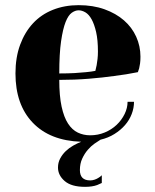

<svg xmlns="http://www.w3.org/2000/svg" viewBox="-20 -535 600 745"><path d="M205 115Q205 96 213.5 80Q222 64 235 51.5Q248 39 264 30Q280 21 295 15Q174 11 107 -59Q40 -129 40 -250Q40 -312 58 -361Q76 -410 108 -444.5Q140 -479 185.5 -497Q231 -515 285 -515Q341 -515 385.5 -499Q430 -483 461 -456Q492 -429 508.5 -392.5Q525 -356 525 -315Q525 -300 523.5 -289Q522 -278 520 -270Q517 -261 515 -255Q471 -246 422 -240Q380 -234 325 -229.5Q270 -225 210 -225Q210 -163 219 -121.5Q228 -80 244 -55.5Q260 -31 282 -20.5Q304 -10 330 -10Q360 -10 386.5 -21Q413 -32 432.5 -50.5Q452 -69 463.5 -92.5Q475 -116 475 -140H500Q500 -116 491 -92.5Q482 -69 465 -49.5Q448 -30 424 -15Q400 0 370 7Q360 13 346.5 22.5Q333 32 320.5 46.5Q308 61 299 80.5Q290 100 290 125Q290 165 330 165Q339 165 347.5 162Q356 159 362 155Q369 151 375 145V175Q367 179 357 183Q338 190 310 190Q257 190 231 167.5Q205 145 205 115ZM210 -250Q244 -250 270 -251.5Q296 -253 314 -255Q335 -257 350 -260Q352 -270 355 -282Q357 -293 358.5 -306.5Q360 -320 360 -335Q360 -380 353 -410.5Q346 -441 335.5 -460Q325 -479 311.5 -487Q298 -495 285 -495Q272 -495 258.5 -485.5Q245 -476 234.5 -449.5Q224 -423 217 -375Q210 -327 210 -250Z"/></svg>

Font: Yeseva One
Style: Regular
Weight: 400
Designer: Jovanny Lemonad
Foundry: Jovanny Lemonad
Version: Version 2.001; ttfautohint (v0.91) -l 8 -r 50 -G 200 -x 0 -w